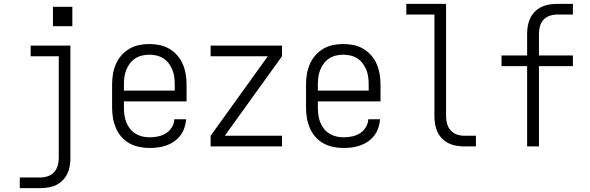

<svg xmlns="http://www.w3.org/2000/svg" viewBox="-20 -755 3040 990"><path d="M82 215V160H189Q208 160 227 153.5Q246 147 259 132.5Q272 118 277.5 99Q283 80 283 60V-465H138V-520H343V60Q343 81 339.5 101.5Q336 122 327 141Q318 160 303 175Q288 190 269.5 199Q251 208 230 211.5Q209 215 189 215ZM353 -620H253V-720H353Z M751 8Q725 8 698 2.5Q671 -3 647.5 -16Q624 -29 606 -49.5Q588 -70 577.5 -95Q567 -120 562.5 -146.5Q558 -173 558 -200V-320Q558 -347 562.5 -373.5Q567 -400 577.5 -424.5Q588 -449 606 -469.5Q624 -490 647 -503.5Q670 -517 696.5 -522.5Q723 -528 750 -528Q777 -528 803.5 -522.5Q830 -517 853 -503.5Q876 -490 894 -469.5Q912 -449 922.5 -424.5Q933 -400 937.5 -373.5Q942 -347 942 -320V-232H619V-200Q619 -181 621.5 -162Q624 -143 631 -125Q638 -107 650 -91.5Q662 -76 678.5 -66Q695 -56 713.5 -51.5Q732 -47 751 -47Q773 -47 795 -51.5Q817 -56 835.5 -67.5Q854 -79 866 -98.5Q878 -118 879 -140H940Q938 -118 931 -96.5Q924 -75 910.5 -57Q897 -39 878.5 -26Q860 -13 839 -5.5Q818 2 796 5Q774 8 751 8ZM619 -288H881V-320Q881 -339 878.5 -358Q876 -377 869 -394.5Q862 -412 850.5 -427.5Q839 -443 823 -453.5Q807 -464 788 -468.5Q769 -473 750 -473Q731 -473 712 -468.5Q693 -464 677 -453.5Q661 -443 649.5 -427.5Q638 -412 631 -394.5Q624 -377 621.5 -358Q619 -339 619 -320Z M1066 0V-55L1361 -465H1066V-520H1434V-465L1139 -55H1434V0Z M1751 8Q1725 8 1698 2.5Q1671 -3 1647.5 -16Q1624 -29 1606 -49.5Q1588 -70 1577.5 -95Q1567 -120 1562.5 -146.5Q1558 -173 1558 -200V-320Q1558 -347 1562.5 -373.5Q1567 -400 1577.5 -424.5Q1588 -449 1606 -469.5Q1624 -490 1647 -503.5Q1670 -517 1696.5 -522.5Q1723 -528 1750 -528Q1777 -528 1803.5 -522.5Q1830 -517 1853 -503.5Q1876 -490 1894 -469.5Q1912 -449 1922.5 -424.5Q1933 -400 1937.5 -373.5Q1942 -347 1942 -320V-232H1619V-200Q1619 -181 1621.5 -162Q1624 -143 1631 -125Q1638 -107 1650 -91.5Q1662 -76 1678.5 -66Q1695 -56 1713.5 -51.5Q1732 -47 1751 -47Q1773 -47 1795 -51.5Q1817 -56 1835.5 -67.5Q1854 -79 1866 -98.5Q1878 -118 1879 -140H1940Q1938 -118 1931 -96.5Q1924 -75 1910.5 -57Q1897 -39 1878.5 -26Q1860 -13 1839 -5.5Q1818 2 1796 5Q1774 8 1751 8ZM1619 -288H1881V-320Q1881 -339 1878.5 -358Q1876 -377 1869 -394.5Q1862 -412 1850.5 -427.5Q1839 -443 1823 -453.5Q1807 -464 1788 -468.5Q1769 -473 1750 -473Q1731 -473 1712 -468.5Q1693 -464 1677 -453.5Q1661 -443 1649.5 -427.5Q1638 -412 1631 -394.5Q1624 -377 1621.5 -358Q1619 -339 1619 -320Z M2374 0Q2354 0 2333 -3.5Q2312 -7 2293.5 -16Q2275 -25 2260 -40Q2245 -55 2236 -74Q2227 -93 2223.5 -113.5Q2220 -134 2220 -155V-680H2075V-735H2280V-155Q2280 -135 2285.5 -116Q2291 -97 2304 -82.5Q2317 -68 2336 -61.5Q2355 -55 2374 -55H2434V0Z M2698 0V-414H2566V-469H2698V-580Q2698 -601 2701.5 -621.5Q2705 -642 2714 -661Q2723 -680 2738 -695Q2753 -710 2771.5 -719Q2790 -728 2811 -731.5Q2832 -735 2853 -735H2934V-680H2853Q2833 -680 2814 -673.5Q2795 -667 2782 -652.5Q2769 -638 2764 -619Q2759 -600 2759 -580V-469H2934V-414H2759V0Z"/></svg>

Font: Iosevka SS04 Light
Style: Regular
Weight: 300
Monospace: yes
Designer: Belleve Invis
Foundry: Belleve Invis
Version: Version 19.0.0; ttfautohint (v1.8.4)